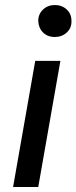

<svg xmlns="http://www.w3.org/2000/svg" viewBox="-20 -743 304 763"><path d="M32 0 120 -501H220L132 0ZM198 -596Q169 -596 151 -614Q133 -632 132 -660Q132 -687 151 -705Q170 -723 198 -723Q226 -723 245 -705.5Q264 -688 264 -660Q265 -632 245.5 -614Q226 -596 198 -596Z"/></svg>

Font: DM Sans 18pt Medium
Style: Italic
Weight: 500
Italic angle: -10°
Designer: Colophon Foundry, Jonny Pinhorn
Foundry: Colophon Foundry
Version: Version 4.004;gftools[0.9.30]